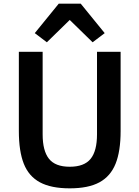

<svg xmlns="http://www.w3.org/2000/svg" viewBox="-20 -1016 762 1049"><path d="M301 -996H421L552 -835L486 -785L361 -907L236 -785L170 -835ZM83 -733H213V-282Q213 -192 247.5 -148.5Q282 -105 361 -105Q440 -105 475 -148Q510 -191 510 -282V-733H639V-300Q639 -190 611.5 -121.5Q584 -53 523.5 -20Q463 13 361 13Q259 13 198 -20Q137 -53 110 -121.5Q83 -190 83 -300Z"/></svg>

Font: IBM Plex Sans JP SemiBold
Style: Regular
Weight: 600
Designer: Mike Abbink; Paul van der Laan; Pieter van Rosmalen; Wujin Sim; Yejin Wi; Jinhee Kim; Boomi Park; Yona Kim; Kichan Ma
Foundry: Sandoll Inc.
Version: Version 1.001